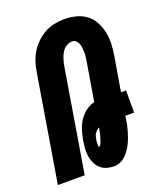

<svg xmlns="http://www.w3.org/2000/svg" viewBox="-139 -831 778 928"><g transform="rotate(-20 250.0 -367.5)"><path d="M287 8Q268 8 249.5 2.5Q231 -3 217.5 -15.5Q204 -28 196 -45Q188 -62 185 -81Q182 -100 183.5 -119.5Q185 -139 188 -159Q191 -176 195 -192Q199 -208 205 -224Q211 -240 220.5 -255Q230 -270 242.5 -282.5Q255 -295 270.5 -304Q286 -313 302 -316L335 -514Q337 -526 338.5 -537.5Q340 -549 339.5 -560.5Q339 -572 338 -583Q337 -594 333 -604Q329 -614 321 -621.5Q313 -629 301 -629Q290 -629 279 -624Q268 -619 259.5 -610.5Q251 -602 245.5 -591.5Q240 -581 236 -570Q232 -559 229.5 -548Q227 -537 225 -526L138 0H0L90 -545Q94 -570 101.5 -595Q109 -620 123 -643.5Q137 -667 157 -686.5Q177 -706 200.5 -719Q224 -732 250 -737.5Q276 -743 302 -743Q332 -743 361 -736Q390 -729 413 -712Q436 -695 450 -670Q464 -645 470.5 -616Q477 -587 476 -556.5Q475 -526 470 -495L440 -317H466V-203H421L419 -190Q417 -175 414 -160Q411 -145 406.5 -129.5Q402 -114 396.5 -99Q391 -84 384 -69.5Q377 -55 367.5 -41.5Q358 -28 346 -16.5Q334 -5 318.5 1.5Q303 8 287 8ZM251 -106Q255 -106 258 -111Q261 -116 262.5 -120.5Q264 -125 266 -129.5Q268 -134 269 -138.5Q270 -143 271.5 -147.5Q273 -152 274.5 -157Q276 -162 276.5 -166.5Q277 -171 278.5 -175.5Q280 -180 280.5 -184.5Q281 -189 282 -194Q275 -190 269.5 -185Q264 -180 259.5 -173.5Q255 -167 253 -159.5Q251 -152 250 -145Q249 -142 248.5 -138.5Q248 -135 248 -131.5Q248 -128 247.5 -124.5Q247 -121 247.5 -117.5Q248 -114 247.5 -110Q247 -106 251 -106Z"/></g></svg>

Font: Iosevka Heavy
Style: Italic
Weight: 900
Italic angle: -9°
Monospace: yes
Designer: Belleve Invis
Foundry: Belleve Invis
Version: Version 32.5.0; ttfautohint (v1.8.4)